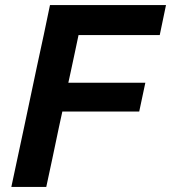

<svg xmlns="http://www.w3.org/2000/svg" viewBox="-20 -733 671 753"><path d="M24.5 0Q37 -58.5 48.5 -112.5Q60 -166 74.5 -234L125 -473Q140 -542 152 -598Q163.5 -654 176 -713H631L606.5 -595.5H288Q281 -562 273.5 -526.8Q266 -491.5 257.5 -452L248 -408.5H550L526 -295.5H224.5L211 -233.5Q197 -166.5 185.5 -112Q174 -57.5 161.5 0Z"/></svg>

Font: Heraclito SemiBold
Style: Italic
Weight: 600
Italic angle: -12°
Designer: Kostas Bartsokas (font) & Cristiano Sobral (main changes)
Foundry: Kostas Bartsokas (font) & Cristiano Sobral (main changes)
Version: Version 1.00;July 8, 2020;FontCreator 13.0.0.2655 64-bit